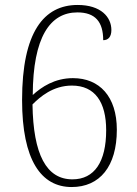

<svg xmlns="http://www.w3.org/2000/svg" viewBox="-20 -744 551 774"><path d="M269 10C382 10 451 -73 451 -221C451 -355 381 -429 274 -429C200 -429 147 -393 112 -361C113 -595 182 -694 292 -694C364 -694 396 -656 396 -582C416 -582 429 -595 429 -623C429 -675 387 -724 293 -724C157 -724 69 -615 69 -341C69 -98 146 10 269 10ZM272 -21C167 -21 114 -121 111 -323C141 -353 193 -399 270 -399C363 -399 408 -332 408 -219C408 -92 361 -21 272 -21Z"/></svg>

Font: Noto Serif Ethiopic SemiCondensed ExtraLight
Style: Regular
Weight: 200
Width: 4
Designer: Monotype Design Team
Foundry: Monotype Imaging Inc.
Version: Version 2.102